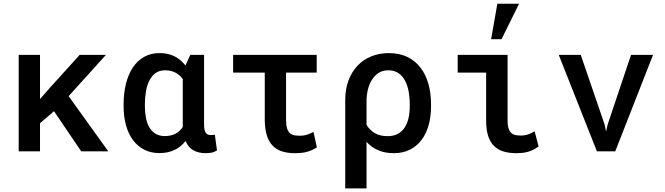

<svg xmlns="http://www.w3.org/2000/svg" viewBox="-20 -829 3641 1052"><path d="M275.9 -219.7 199.2 -153.8V0H82.5V-528.3H199.2V-286.1L250.5 -344.7L416.5 -528.3H560.5L356 -302.2L573.2 0H424.8Z M1098.1 -528.3V-147Q1098.1 -129.4 1100.8 -118.2Q1103.5 -106.9 1108.4 -100.3Q1113.3 -93.8 1119.9 -91.3Q1126.5 -88.9 1134.3 -88.9Q1147.5 -88.9 1157.2 -91.3L1168.9 -4.9Q1153.3 4.9 1138.4 7.6Q1123.5 10.3 1106.9 10.3Q1067.4 10.3 1039.3 -5.6Q1011.2 -21.5 996.6 -56.6Q971.7 -24.4 936.3 -7.3Q900.9 9.8 853 9.8Q806.2 9.8 769.5 -9.3Q732.9 -28.3 708 -62.3Q683.1 -96.2 670.2 -143.3Q657.2 -190.4 657.2 -246.6V-256.8Q657.2 -318.4 670.2 -370.1Q683.1 -421.9 708 -459.2Q732.9 -496.6 769.5 -517.3Q806.2 -538.1 854 -538.1Q901.4 -538.1 936.3 -520.3Q971.2 -502.4 996.1 -470.2L1022.5 -528.3ZM773.9 -246.6Q773.9 -212.4 779.8 -182.6Q785.6 -152.8 798.6 -130.9Q811.5 -108.9 832.3 -96.2Q853 -83.5 882.8 -83.5Q918.5 -83.5 942.4 -96.9Q966.3 -110.4 981.4 -133.3V-147V-395.5Q965.8 -417.5 941.9 -430.7Q918 -443.8 883.8 -443.8Q854 -443.8 833 -429Q812 -414.1 798.8 -388.4Q785.6 -362.8 779.8 -328.9Q773.9 -294.9 773.9 -256.8Z M1715.3 -431.2H1547.4V-172.9Q1547.4 -142.1 1553.2 -124.8Q1559.1 -107.4 1569.3 -98.6Q1579.6 -89.8 1593.3 -87.6Q1606.9 -85.4 1622.6 -85.4Q1646 -85.4 1664.3 -91.8Q1682.6 -98.1 1697.8 -106L1716.3 -21.5Q1700.7 -11.7 1685.8 -5.4Q1670.9 1 1656.2 4.4Q1641.6 7.8 1626.5 9Q1611.3 10.3 1595.2 10.3Q1556.2 10.3 1525.6 0.7Q1495.1 -8.8 1473.9 -30.8Q1452.6 -52.7 1441.7 -88.4Q1430.7 -124 1430.7 -176.3V-431.2H1257.3V-528.3H1715.3Z M2341.8 -246.6Q2341.8 -190.4 2328.6 -143.3Q2315.4 -96.2 2289.6 -62Q2263.7 -27.8 2225.6 -8.8Q2187.5 10.3 2138.2 10.3Q2088.9 10.3 2051.8 -5.9Q2014.6 -22 1988.3 -51.8V203.1H1871.6V-280.8Q1871.6 -340.8 1889.6 -388.7Q1907.7 -436.5 1939.5 -469.7Q1971.2 -502.9 2015.1 -520.5Q2059.1 -538.1 2110.4 -538.1Q2168 -538.1 2211.2 -517.3Q2254.4 -496.6 2283.4 -459.2Q2312.5 -421.9 2327.1 -370.1Q2341.8 -318.4 2341.8 -256.8ZM2225.1 -256.8Q2225.1 -294.9 2218.8 -328.9Q2212.4 -362.8 2198.5 -388.4Q2184.6 -414.1 2162.1 -429Q2139.6 -443.8 2107.4 -443.8Q2075.7 -443.8 2053.2 -428.7Q2030.8 -413.6 2016.4 -389.6Q2002 -365.7 1995.1 -335.4Q1988.3 -305.2 1988.3 -275.4L1987.8 -274.9H1988.3V-145Q2004.9 -117.2 2032.7 -100.1Q2060.5 -83 2104.5 -83Q2136.7 -83 2159.7 -95.7Q2182.6 -108.4 2197.3 -130.6Q2211.9 -152.8 2218.5 -182.6Q2225.1 -212.4 2225.1 -246.6Z M2487.8 -528.3H2761.2V-168Q2761.2 -139.2 2767.3 -122.8Q2773.4 -106.4 2783.7 -98.4Q2793.9 -90.3 2807.4 -88.4Q2820.8 -86.4 2835.4 -86.4Q2857.4 -86.4 2876.7 -93.8Q2896 -101.1 2909.2 -109.4L2931.2 -26.9Q2915.5 -15.1 2900.4 -7.8Q2885.3 -0.5 2870.4 3.4Q2855.5 7.3 2840.3 8.8Q2825.2 10.3 2809.6 10.3Q2769.5 10.3 2738.8 1Q2708 -8.3 2686.8 -29.3Q2665.5 -50.3 2654.5 -84.7Q2643.6 -119.1 2643.6 -169.4V-431.2H2487.8ZM2705.1 -808.6H2824.2L2728 -614.3H2670.9Z M3292.5 -147.5 3300.8 -108.4 3309.6 -147 3437.5 -528.3H3558.1L3351.1 0H3250.5L3041.5 -528.3H3162.1Z"/></svg>

Font: Roboto Mono
Style: Regular
Weight: 500
Designer: Google
Version: Version 2.000986; 2015; ttfautohint (v1.3)